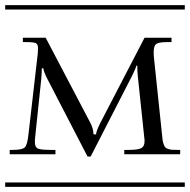

<svg xmlns="http://www.w3.org/2000/svg" viewBox="-29 -728 740 748"><path d="M60.1 -581.1H148.9L323.2 -249Q335 -226.1 335 -205.1L345.2 -204.1Q345.2 -214.8 360.8 -247.1L534.2 -581.1H639.2V-564H623Q590.8 -564 580.3 -557.1Q569.8 -550.3 569.8 -525.9Q569.8 -511.7 570.8 -502.9L602.1 -205.1Q603.5 -189 604.7 -180.9Q606 -172.9 609.1 -164.6Q612.3 -156.2 615.5 -153.3Q618.7 -150.4 626 -147.7Q633.3 -145 641.8 -144.5Q650.4 -144 665 -144H672.9V-127H455.1V-144H472.2Q508.8 -144 521.5 -150.9Q534.2 -157.7 534.2 -178.2Q534.2 -186 533.2 -190.9L507.8 -432.1Q505.9 -449.7 505.9 -472.2H502Q502 -466.3 485.8 -433.1L324.2 -118.2H312L154.8 -421.9Q140.1 -450.7 140.1 -461.9H133.8Q133.8 -445.3 131.8 -420.9L107.9 -192.9Q106.9 -186 106.9 -173.8Q106.9 -154.3 118.9 -149.2Q130.9 -144 168.9 -144H187V-127H8.8V-144H20Q57.6 -144 67.6 -153.8Q77.6 -163.6 82 -205.1L118.2 -520Q119.1 -527.8 119.1 -540Q119.1 -555.7 110.8 -559.8Q102.5 -564 73.2 -564H60.1ZM-8.8 -708H690.9V-690.9H-8.8ZM-8.8 -17.1H690.9V0H-8.8Z"/></svg>

Font: FoglihtenFr02
Style: Regular
Weight: 500
Version: Version 0.68